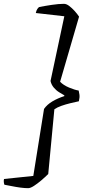

<svg xmlns="http://www.w3.org/2000/svg" viewBox="-59 -818 447 1003"><path d="M88 165Q70 165 47.5 162Q25 159 3 154.5Q-19 150 -36 147Q-38 142 -39 133.5Q-40 125 -38 117L115 101L171 -249Q187 -272 215 -288.5Q243 -305 277 -316V-320Q266 -326 250 -336Q234 -346 221.5 -361Q209 -376 205 -395L277 -733L128 -750Q131 -764 136 -771Q141 -778 145 -781Q174 -787 211 -792.5Q248 -798 275 -798Q288 -798 302.5 -787Q317 -776 331 -760.5Q345 -745 354 -731L255 -391Q272 -373 302 -360.5Q332 -348 352 -345Q354 -337 356 -323.5Q358 -310 353 -289Q334 -285 309 -279Q284 -273 261.5 -265Q239 -257 225 -247L193 91Q177 107 157 124Q137 141 118.5 153Q100 165 88 165Z"/></svg>

Font: Texturina Medium 12pt Light
Style: Italic
Weight: 300
Italic angle: -11°
Version: Version 1.002